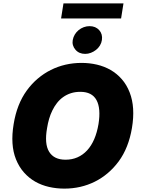

<svg xmlns="http://www.w3.org/2000/svg" viewBox="-20 -1111 835 1141"><path d="M61.1 -373.6Q80.3 -492.2 139.2 -573.2Q168.3 -613.3 204.4 -643.8Q240.4 -674.4 281.8 -695.1Q323.2 -715.9 369.3 -726.6Q415.5 -737.2 464.5 -737.2Q512.1 -737.2 556.1 -726.9Q600.1 -716.6 637.4 -695.1Q674.7 -673.7 703.8 -640.4Q733 -607.2 750.7 -561.4Q784.8 -473.7 764.2 -350.9Q744.3 -232.2 685.4 -152Q656.2 -112.6 620.4 -82.2Q584.5 -51.8 543.5 -31.4Q502.5 -11 456.9 -0.5Q411.2 9.9 362.2 9.9Q315 9.9 271 -0.2Q226.9 -10.3 189.6 -31.4Q152.3 -52.6 122.9 -85.6Q93.4 -118.6 74.9 -164.4Q40.5 -250 61.1 -373.6ZM369.3 -161.9Q408.4 -161.9 440.5 -176.1Q472.7 -190.3 497.7 -217.3Q522.7 -244.3 539.8 -283.7Q556.8 -323.2 565.3 -373.6Q580.3 -467.3 553.4 -516.3Q526.6 -565.3 457.4 -565.3Q426.5 -565.3 401.1 -557Q375.7 -548.7 355.1 -533.9Q334.5 -519.2 318.7 -498.9Q302.9 -478.7 291.2 -454.7Q279.5 -430.8 271.8 -404.5Q264.2 -378.2 259.9 -350.9Q242.9 -256 272 -209Q301.1 -161.9 369.3 -161.9ZM357.2 -1090.9H713.8L699.6 -1001.4H343ZM412.3 -873.2Q415.5 -891 424.7 -906.1Q433.9 -921.2 447.4 -932.2Q460.9 -943.2 477.6 -949.4Q494.3 -955.6 512.1 -955.6Q548.3 -955.6 569.6 -931.8Q590.6 -908.4 585.6 -873.2Q583.1 -855.8 573.9 -840.7Q564.6 -825.6 550.8 -814.6Q536.9 -803.6 520.2 -797.2Q503.6 -790.8 486.2 -790.8Q449.9 -790.8 428.6 -815.3Q406.6 -840.9 412.3 -873.2Z"/></svg>

Font: Inter P Black
Style: Italic
Weight: 900
Italic angle: -9.40001°
Designer: Rasmus Andersson
Foundry: rsms
Version: Version 3.018;git-588b23468